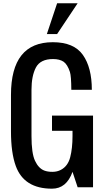

<svg xmlns="http://www.w3.org/2000/svg" viewBox="-20 -1141 634 1170"><path d="M328.1 -933.6H265.6L328.1 -1121.1H453.1ZM351.1 -106Q393.6 -128.4 407.7 -182.6Q421.9 -236.8 421.9 -312.5V-343.8H296.9V-436.5H546.9V0H453.1L421.9 -93.8Q385.3 8.8 296.9 8.8Q126.5 8.8 76.2 -129.4Q46.9 -209.5 46.9 -340.8V-562.5Q46.9 -883.8 301.8 -883.8Q430.2 -883.8 484.9 -806.6Q539.6 -729.5 539.6 -593.8H414.6Q414.1 -677.2 406.2 -702.1Q391.1 -748.5 367.2 -765.1Q342.8 -781.2 303.2 -781.2Q226.1 -781.2 198.7 -729.5Q171.9 -677.7 171.9 -593.8V-312.5Q171.9 -206.5 193.4 -161.1Q214.8 -115.2 250 -101.6Q270.5 -93.8 299.3 -93.8Q328.1 -93.8 351.1 -106Z"/></svg>

Font: Oswald
Style: Book
Weight: 400
Designer: vernon adams
Foundry: vernon adams
Version: Version 1.000